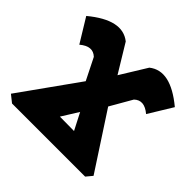

<svg xmlns="http://www.w3.org/2000/svg" viewBox="-182 -849 1022 1022"><g transform="rotate(45 329.5 -337.5)"><path d="M331.5 -496.6 422.9 -645Q515.6 -718.3 667.5 -592.3L585.4 -458Q527.3 -506.8 484.9 -466.8L414.1 -343.8L620.1 -27.8L591.3 6.8H41L0 -25.9L234.4 -354.5L173.3 -476.6Q130.9 -516.6 72.8 -467.8L-9.3 -602.1Q142.6 -728 235.4 -654.8ZM329.1 -217.8 270.5 -124 377.9 -123Z"/></g></svg>

Font: Lapsus Pro (theguybrush.com)
Style: Bold
Weight: 700
Designer: Jose Roses
Version: Version 1.00 February 9, 2018, initial release